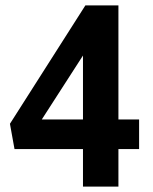

<svg xmlns="http://www.w3.org/2000/svg" viewBox="-20 -695 569 715"><path d="M289 0V-572H343L113 -215L93 -250H498V-140H34L17 -234L298 -675H421V0Z"/></svg>

Font: Yaldevi
Style: Bold
Weight: 700
Designer: Sol Matas, Rajitha Manaperi, Kosala Senevirathne
Foundry: Mooniak
Version: Version 1.100